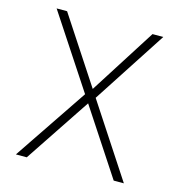

<svg xmlns="http://www.w3.org/2000/svg" viewBox="-106 -805 848 900"><g transform="rotate(15 318.5 -355.0)"><path d="M51.3 0 291.5 -356.4 58.6 -710.4H109.4L319.8 -389.6L523.9 -710.4H576.2L343.8 -353L575.2 0H525.9L316.4 -318.8L104 0Z"/></g></svg>

Font: Comme Thin
Style: Regular
Weight: 250
Version: Version 1.000;gftools[0.9.27]